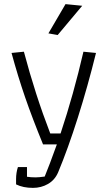

<svg xmlns="http://www.w3.org/2000/svg" viewBox="-20 -723 528 932"><path d="M215 -561 298 -703 379 -695 260 -553ZM58 172V147Q58 115 67 88H111V135Q129 138 153 138Q169 138 197 134Q219 81 256 -22H189Q137 -149 102 -250.5Q67 -352 36 -466L96 -472Q151 -264 224 -75H274Q337 -264 385 -472L446 -466Q406 -304 358 -152.5Q310 -1 262 114Q246 151 213 170Q180 189 140 189Q92 189 58 172Z"/></svg>

Font: Athiti
Style: Regular
Weight: 400
Designer: CadsonDemak Team
Foundry: CadsonDemak
Version: Version 1.033